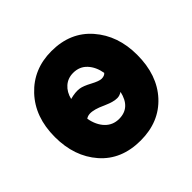

<svg xmlns="http://www.w3.org/2000/svg" viewBox="-150 -711 899 899"><g transform="rotate(-45 299.5 -262.0)"><path d="M572 -262Q572 -128 497.5 -47Q423 34 300 34Q173 34 100 -49.5Q27 -133 27 -262Q27 -394 104 -476Q181 -558 300 -558Q425 -558 498.5 -473.5Q572 -389 572 -262ZM253 -219Q214 -230 195 -215Q204 -166 231.5 -137.5Q259 -109 300 -109Q375 -109 394 -194Q378 -184 363 -184Q338 -184 302 -200Q266 -216 253 -219ZM375 -300Q394 -300 403 -311Q395 -357 368.5 -385.5Q342 -414 300 -414Q265 -414 240.5 -392.5Q216 -371 207 -334Q244 -344 270 -340Q290 -337 324.5 -318.5Q359 -300 375 -300Z"/></g></svg>

Font: Repo
Style: ExtraBold
Weight: 800
Designer: Stefan Peev
Foundry: Context Ltd
Version: Version 001.000